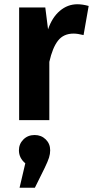

<svg xmlns="http://www.w3.org/2000/svg" viewBox="-20 -565 437 903"><path d="M397 -537 373 -400Q345 -407 326 -407Q279 -407 253 -374Q227 -341 212 -274V0H70V-530H193L206 -427Q225 -483 261.5 -514Q298 -545 344 -545Q368 -545 397 -537ZM216 142Q216 159 210.5 176.5Q205 194 190 225L144 318H72L99 203Q69 178 69 142Q69 112 90 91Q111 70 143 70Q174 70 195 90.5Q216 111 216 142Z"/></svg>

Font: Wolseley Sans SemiBold
Style: Regular
Weight: 600
Designer: Carrois Corporate & Edenspiekermann AG
Foundry: Carrois Corporate GbR & Edenspiekermann AG
Version: Version 4.202